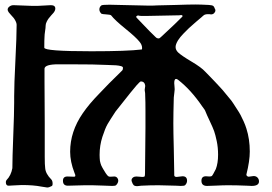

<svg xmlns="http://www.w3.org/2000/svg" viewBox="-20 -671 1212 854"><path d="M467 -650Q491 -650 553.5 -648Q616 -646 642 -646Q667 -646 679 -647Q706 -647 763 -649Q820 -651 850 -651Q871 -651 909 -649Q924 -648 928.5 -644.5Q933 -641 937 -629L938 -628Q938 -626 938 -625Q938 -618 932.5 -612.5Q927 -607 919 -607H918Q914 -608 906 -608Q901 -608 897.5 -607.5Q894 -607 891.5 -606Q889 -605 887.5 -604Q886 -603 882.5 -600Q879 -597 877 -595Q872 -591 851 -573Q830 -555 820.5 -546Q811 -537 796 -521.5Q781 -506 772 -492Q761 -474 761 -462Q761 -449 772 -438Q788 -423 832 -397Q876 -371 893 -352Q897 -348 914.5 -330Q932 -312 937 -306.5Q942 -301 957.5 -284.5Q973 -268 978.5 -260.5Q984 -253 997.5 -237.5Q1011 -222 1017 -212Q1023 -202 1033.5 -186.5Q1044 -171 1050.5 -158.5Q1057 -146 1064 -130.5Q1071 -115 1076 -99Q1091 -52 1091 3Q1091 45 1076 105Q1075 108 1078.5 111.5Q1082 115 1086 115Q1107 112 1108 112Q1119 112 1125.5 119Q1132 126 1132 136Q1132 156 1099 156Q1097 156 1090 155.5Q1083 155 1079 155Q1033 153 995 153Q972 153 943 154.5Q914 156 901 156Q876 156 876 133Q876 113 896 113Q898 113 903 113.5Q908 114 911 114Q919 114 922 112Q926 109 940 81Q950 55 950 17Q950 -15 944 -43.5Q938 -72 932.5 -87.5Q927 -103 913 -132.5Q899 -162 894 -175Q892 -182 880 -197Q829 -272 772 -316Q767 -320 763 -320Q755 -320 755 -301Q755 -298 756 -288.5Q757 -279 757 -274Q757 -269 755.5 -259Q754 -249 753 -237Q751 -165 751 -123Q751 -84 753 -9.5Q755 65 755 99V108Q755 116 766 116Q770 116 779 114.5Q788 113 792 113Q812 113 812 133Q812 144 803 153Q799 156 784 156Q771 156 764 155Q752 155 725.5 154Q699 153 685 153Q646 153 608 155Q596 157 591 157Q579 157 574.5 152.5Q570 148 566 136Q565 134 565 131Q565 124 571 119Q577 114 586 114Q591 114 600 115Q609 116 613 116Q622 116 623.5 113Q625 110 625 99Q625 68 626 -1Q627 -70 627 -103V-180Q627 -223 626 -239Q626 -261 624 -267Q623 -270 624.5 -278.5Q626 -287 626 -289Q624 -308 607 -309Q603 -309 588 -292Q579 -283 494 -175Q469 -137 458.5 -119Q448 -101 435.5 -62.5Q423 -24 423 18Q423 26 423.5 33Q424 40 424.5 44.5Q425 49 427 55Q429 61 430 64Q431 67 434.5 73Q438 79 439 81Q440 83 444.5 90Q449 97 450 99Q458 111 462 113Q464 115 471 115Q474 115 480 114.5Q486 114 488 114Q496 114 501 119.5Q506 125 506 132Q506 143 496 153Q492 156 479 156Q466 156 438.5 154.5Q411 153 390 153H358Q343 153 318 154Q293 155 282 155Q260 155 260 133Q260 114 280 114Q284 114 293.5 114.5Q303 115 308 115Q312 115 313.5 114Q315 113 315 110.5Q315 108 314.5 106Q314 104 312.5 101Q311 98 311 97Q292 48 292 4Q292 -86 348 -167Q376 -208 420 -253Q457 -293 523 -357Q527 -361 527 -369Q527 -372 524.5 -374Q522 -376 517.5 -377Q513 -378 508.5 -379Q504 -380 496.5 -380.5Q489 -381 484 -381Q479 -381 471 -381.5Q463 -382 460 -382Q407 -385 284 -385H240Q180 -385 178 -366V-305Q178 -277 178.5 -215.5Q179 -154 179 -123V26Q179 63 181 77Q183 102 208 127Q214 133 214 146Q214 156 209 157Q198 163 190 163Q188 163 164 159Q129 152 77 152Q68 152 45 153.5Q22 155 18 155Q6 155 6 139Q6 134 9 130Q29 110 35 77Q35 32 39 -68Q43 -168 43 -215V-243Q43 -294 48.5 -402Q54 -510 54 -561Q54 -568 49.5 -577Q45 -586 40.5 -591.5Q36 -597 28 -605.5Q20 -614 19 -616Q14 -623 14 -628Q14 -636 22 -642Q30 -648 40 -648Q53 -648 79.5 -646.5Q106 -645 119 -645H150Q161 -645 178.5 -646.5Q196 -648 206 -648Q226 -648 226 -633Q226 -624 218 -614Q217 -613 208.5 -603.5Q200 -594 196 -588.5Q192 -583 187.5 -574Q183 -565 183 -557Q183 -548 180.5 -532.5Q178 -517 178 -507Q177 -495 177 -459Q177 -443 385 -443H388Q546 -443 611 -451Q612 -453 612 -458Q612 -472 600 -486Q584 -506 537.5 -543.5Q491 -581 474 -603Q470 -606 452.5 -607Q435 -608 431 -610Q422 -619 422 -629Q422 -640 431 -647Q436 -650 467 -650ZM778 -603Q757 -603 704 -601.5Q651 -600 628 -600Q600 -600 599 -601Q596 -603 591 -601.5Q586 -600 586 -596Q586 -594 587 -593Q595 -585 622.5 -556Q650 -527 663 -515Q666 -512 670 -508Q674 -504 675.5 -503Q677 -502 679.5 -501Q682 -500 686 -500Q690 -500 700 -510Q770 -575 785 -591Q792 -597 792 -599Q792 -604 785 -604Q781 -604 778 -603Z"/></svg>

Font: Fedorovsk Unicode
Style: Medium
Weight: 500
Designer: Aleksandr Andreev and Nikita Simmons
Version: Version 3.2